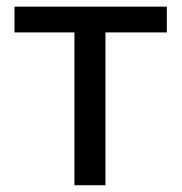

<svg xmlns="http://www.w3.org/2000/svg" viewBox="-20 -548 538 568"><path d="M22.9 -452.1V-528.3H473.6V-452.1H292V0H200.2V-452.1Z"/></svg>

Font: Bert Sans Medium
Style: Regular
Weight: 500
Designer: Christian Robertson, Adam Twardoch, & Cristiano Sobral
Foundry: Google
Version: Version 12.135;January 10, 2020;FontCreator 12.0.0.2547 64-b